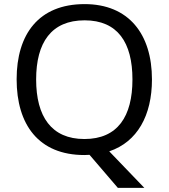

<svg xmlns="http://www.w3.org/2000/svg" viewBox="-20 -745 821 935"><path d="M720 -358C720 -580 606 -725 392 -725C168 -725 61 -578 61 -359C61 -138 168 10 391 10C399 10 408 9 416 9L554 170H683L512 -8C649 -54 720 -183 720 -358ZM156 -358C156 -538 230 -646 392 -646C553 -646 625 -538 625 -358C625 -178 553 -68 391 -68C230 -68 156 -178 156 -358Z"/></svg>

Font: Noto Sans Sunuwar
Style: Regular
Weight: 400
Designer: Anshuman Pandey
Foundry: Jamra Patel LLC
Version: Version 1.000